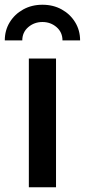

<svg xmlns="http://www.w3.org/2000/svg" viewBox="-52 -794 359 814"><path d="M70.3 0V-545.9H185.5V0ZM127.9 -773.9Q173.8 -773.9 209.7 -753.9Q245.6 -733.9 266.6 -699.7Q287.6 -665.5 287.6 -622.6H212.9Q212.9 -657.2 187.7 -679Q162.6 -700.7 127.9 -700.7Q93.3 -700.7 67.9 -679Q42.5 -657.2 42.5 -622.6H-31.7Q-31.7 -665.5 -10.7 -699.7Q10.3 -733.9 46.4 -753.9Q82.5 -773.9 127.9 -773.9Z"/></svg>

Font: Inter
Style: 540
Weight: 540
Designer: Rasmus Andersson
Foundry: rsms
Version: Version 4.001;git-66647c0bb